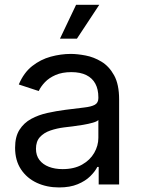

<svg xmlns="http://www.w3.org/2000/svg" viewBox="-20 -781 602 813"><path d="M230 12.7Q178.2 12.7 136 -6.8Q93.8 -26.4 68.8 -64Q43.9 -101.6 43.9 -155.3Q43.9 -202.1 62.5 -231.4Q81.1 -260.7 112.1 -277.6Q143.1 -294.4 180.7 -302.7Q218.3 -311 256.3 -315.9Q305.2 -322.3 335.9 -325.7Q366.7 -329.1 381.6 -337.4Q396.5 -345.7 396.5 -365.7V-368.7Q396.5 -402.8 383.8 -426.5Q371.1 -450.2 345.7 -462.9Q320.3 -475.6 282.2 -475.6Q243.2 -475.6 215.3 -463.4Q187.5 -451.2 170.2 -432.9Q152.8 -414.6 144 -395.5L59.6 -423.3Q80.6 -473.1 116.2 -501.2Q151.9 -529.3 194.8 -541Q237.8 -552.7 279.8 -552.7Q307.1 -552.7 342 -546.1Q377 -539.6 409.4 -520Q441.9 -500.5 463.1 -462.2Q484.4 -423.8 484.4 -359.9V0H397.9V-74.2H392.1Q382.8 -55.2 362.3 -34.9Q341.8 -14.6 309.1 -1Q276.4 12.7 230 12.7ZM245.1 -64.9Q293.9 -64.9 327.6 -84Q361.3 -103 378.9 -133.5Q396.5 -164.1 396.5 -197.3V-272.9Q391.1 -266.6 373 -261.5Q355 -256.3 331.8 -252.4Q308.6 -248.5 286.9 -245.8Q265.1 -243.2 252.4 -241.7Q220.7 -237.8 193.1 -228.3Q165.5 -218.8 148.9 -200.4Q132.3 -182.1 132.3 -150.9Q132.3 -122.6 147 -103.5Q161.6 -84.5 187 -74.7Q212.4 -64.9 245.1 -64.9ZM233.9 -617.2 302.2 -760.7H400.4L305.7 -617.2Z"/></svg>

Font: Adwaita Sans
Style: Regular
Weight: 400
Designer: Rasmus Andersson
Foundry: rsms
Version: Version 4.001;git-9221beed3